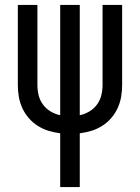

<svg xmlns="http://www.w3.org/2000/svg" viewBox="-20 -540 565 775"><path d="M223 215V-2Q199 -5 176 -12Q153 -19 132.5 -32Q112 -45 96 -63.5Q80 -82 70 -104Q60 -126 56 -149.5Q52 -173 52 -197V-520H131V-197Q131 -176 136 -155.5Q141 -135 153.5 -118Q166 -101 184.5 -90Q203 -79 223 -75V-520H302V-75Q322 -79 340.5 -90Q359 -101 371.5 -118Q384 -135 389 -155.5Q394 -176 394 -197V-520H473V-197Q473 -173 469 -149.5Q465 -126 455 -104Q445 -82 429 -63.5Q413 -45 392.5 -32Q372 -19 349 -12Q326 -5 302 -2V215Z"/></svg>

Font: Iosevka Pride
Style: Regular
Weight: 400
Monospace: yes
Designer: Belleve Invis
Foundry: Belleve Invis
Version: Version 30.3.1; ttfautohint (v1.8.4)